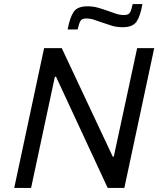

<svg xmlns="http://www.w3.org/2000/svg" viewBox="-20 -925 785 945"><path d="M50 0 197 -688H284L535 -154H540L655 -688H739L592 0H510L256 -547H250L133 0ZM313 -780Q324 -839 342.5 -866.5Q361 -894 411 -894Q439 -894 464.5 -886.5Q490 -879 515 -870Q534 -863 552 -857Q570 -851 591 -851Q612 -851 619.5 -863Q627 -875 633 -905H681Q671 -846 652 -818.5Q633 -791 584 -791Q555 -791 530 -798.5Q505 -806 480 -815Q461 -822 442.5 -828Q424 -834 404 -834Q383 -834 376 -822Q369 -810 362 -780Z"/></svg>

Font: Saira
Style: Italic
Weight: 400
Italic angle: -12°
Designer: Hector Gatti with collaboration of the Omnibus-Type team
Foundry: Omnibus-Type
Version: Version 1.100; ttfautohint (v1.8.3)